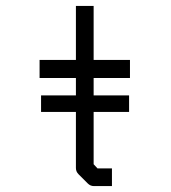

<svg xmlns="http://www.w3.org/2000/svg" viewBox="-20 -679 580 650"><path d="M297 -123 310 -109H359V-49H298Q286 -49 277 -58L246 -89Q237 -98 237 -110V-300H119V-356H237V-415H114V-476H237V-659H297V-476H420V-415H297V-356H417V-300H297Z"/></svg>

Font: 3270 Nerd Font Mono
Style: Regular
Weight: 400
Monospace: yes
Version: Version 3.0.1;Nerd Fonts 3.0.0